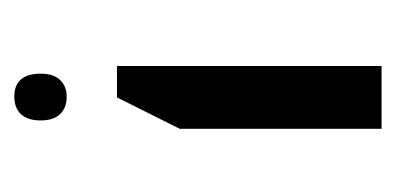

<svg xmlns="http://www.w3.org/2000/svg" viewBox="-166 -466 566 275"><g transform="rotate(90 117.5 -329.0)"><path d="M75 -592H165V-303L120 -213H75ZM86 -104Q86 -122 95 -131.5Q104 -141 119 -141Q135 -141 144 -131.5Q153 -122 153 -104Q153 -85 144 -75.5Q135 -66 119 -66Q86 -66 86 -104Z"/></g></svg>

Font: Noto Sans Hebrew
Style: Regular
Weight: 400
Designer: Monotype Design Team
Foundry: Monotype Imaging Inc.
Version: Version 1.000